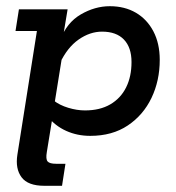

<svg xmlns="http://www.w3.org/2000/svg" viewBox="-20 -428 567 619"><path d="M123 171Q70 171 49.5 143.5Q29 116 36 71L99 -328H30L41 -398H198L181 -296L174 -299Q195 -355 240.5 -381.5Q286 -408 334 -408Q382 -408 418 -387Q454 -366 474.5 -327Q495 -288 495 -235Q495 -168 468.5 -112.5Q442 -57 392 -23.5Q342 10 271 10Q229 10 193.5 -6Q158 -22 134 -52L151 -61L131 62Q127 85 133.5 92.5Q140 100 161 100H191L180 171ZM254 -72Q302 -72 335.5 -91.5Q369 -111 386.5 -146Q404 -181 404 -228Q404 -275 379.5 -300.5Q355 -326 309 -326Q270 -326 233.5 -300.5Q197 -275 173 -224L182 -257L154 -83L153 -104Q172 -89 200 -80.5Q228 -72 254 -72Z"/></svg>

Font: Rokkitt Medium
Style: Italic
Weight: 500
Italic angle: -9°
Designer: Vernon Adams
Foundry: Vernon Adams
Version: Version 3.103